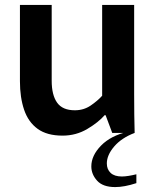

<svg xmlns="http://www.w3.org/2000/svg" viewBox="-20 -540 627 780"><path d="M234 11Q171 11 133 -16.5Q95 -44 78 -94Q61 -144 61 -210V-520H190V-212Q190 -154 212 -123Q234 -92 284 -92Q320 -92 348 -111Q376 -130 395 -151V-520H525V-159Q525 -113 525.5 -74Q526 -35 527 0H436L409 -72H405Q380 -43 334.5 -16Q289 11 234 11ZM448 220Q398 220 374.5 194Q351 168 351 136Q351 92 390.5 51.5Q430 11 500 -5L527 0Q474 20 444 55Q414 90 414 124Q414 148 429.5 162.5Q445 177 475 177Q487 177 502.5 174.5Q518 172 534 168V204Q485 220 448 220Z"/></svg>

Font: Murecho Medium
Style: Regular
Weight: 500
Designer: Neil Summerour
Foundry: Positype
Version: Version 1.010; ttfautohint (v1.8.3)